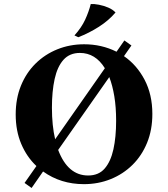

<svg xmlns="http://www.w3.org/2000/svg" viewBox="-20 -900 835 954"><path d="M398 -680Q485 -680 559 -643L598 -699L633 -674L596 -621Q660 -577 698.5 -503.5Q737 -430 737 -334Q737 -255 711 -191Q685 -127 638.5 -81Q592 -35 530 -10Q468 15 397 15Q282 15 194 -48L137 34L102 9L161 -75Q113 -120 85.5 -185Q58 -250 58 -331Q58 -410 84 -474Q110 -538 156.5 -584Q203 -630 265 -655Q327 -680 398 -680ZM238 -365Q238 -276 254 -208L501 -561Q454 -637 377 -637Q326 -637 295.5 -603Q265 -569 251.5 -507.5Q238 -446 238 -365ZM418 -28Q470 -28 500 -62.5Q530 -97 543.5 -158Q557 -219 557 -300Q557 -367 548 -421.5Q539 -476 523 -517L269 -155Q317 -28 418 -28ZM431 -880Q448 -881 471.5 -876.5Q495 -872 517.5 -862.5Q540 -853 554 -838Q520 -798 471.5 -767Q423 -736 369 -715L350 -724Q385 -763 403 -802Q421 -841 431 -880Z"/></svg>

Font: Bona Nova SC
Style: Bold
Weight: 700
Designer: Mateusz Machalski
Foundry: Capitalics
Version: Version 4.001; ttfautohint (v1.8.4.7-5d5b)